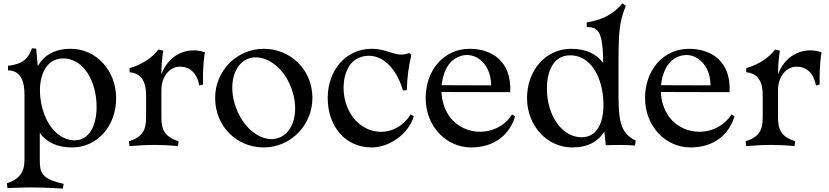

<svg xmlns="http://www.w3.org/2000/svg" viewBox="-20 -852 4876 1129"><path d="M20 226 24 254C75 252 131 250 163 250C195 250 271 252 350 257L354 229C224 200 214 164 214 88V-70C253 -17 314 15 404 15C553 15 663 -112 663 -274C663 -437 546 -565 397 -565C300 -565 238 -526 202 -463L193 -566L168 -568C147 -509 116 -475 27 -465V-438C101 -438 124 -374 124 -298V88C124 164 90 203 20 226ZM426 -27C323 -23 237 -124 218 -272C202 -398 248 -495 330 -507C435 -522 523 -430 544 -283C563 -137 514 -31 426 -27Z M738 -21 742 7C803 2 853 0 885 0C917 0 977 2 1026 7L1030 -21C950 -48 929 -86 929 -162V-322C929 -403 978 -460 1038 -460C1093 -460 1138 -426 1152 -349L1174 -355C1173 -405 1173 -474 1185 -544C1117 -571 986 -561 929 -416C929 -455 931 -498 940 -554L912 -561C874 -512 820 -475 742 -451V-427C817 -421 839 -362 839 -293V-162C839 -86 818 -47 738 -21Z M1531 15C1688 15 1817 -115 1817 -276C1817 -443 1688 -565 1531 -565C1373 -565 1245 -436 1245 -276C1245 -108 1373 15 1531 15ZM1618 -41C1533 -11 1421 -79 1369 -215C1318 -350 1355 -477 1442 -508C1528 -537 1641 -471 1692 -337C1744 -200 1706 -71 1618 -41Z M2166 15C2269 15 2382 -63 2413 -168L2395 -179C2308 -43 2141 -48 2055 -163C1972 -274 1987 -455 2076 -505C2165 -555 2292 -512 2350 -320L2372 -322C2374 -398 2384 -467 2399 -530L2386 -540C2308 -510 2267 -565 2166 -565C2011 -565 1907 -436 1907 -276C1907 -108 2011 15 2166 15Z M3009 -168 2991 -179C2904 -44 2712 -48 2626 -163C2594 -206 2578 -259 2576 -311L2980 -310C2990 -494 2869 -565 2742 -565C2587 -565 2483 -436 2483 -276C2483 -108 2605 15 2750 15C2890 15 2978 -63 3009 -168ZM2577 -351C2583 -417 2610 -477 2652 -505C2751 -571 2868 -492 2868 -350Z M3345 15C3438 15 3498 -21 3534 -78L3542 2C3600 0 3665 -1 3714 4L3718 -26C3638 -63 3617 -126 3617 -282V-456C3617 -662 3620 -719 3660 -818L3640 -832C3589 -773 3533 -737 3430 -720V-693C3500 -693 3525 -664 3527 -482C3488 -534 3427 -565 3338 -565C3189 -565 3079 -438 3079 -276C3079 -113 3196 15 3345 15ZM3406 -45C3294 -41 3211 -154 3198 -291C3185 -428 3235 -514 3310 -525C3416 -540 3502 -455 3524 -301C3542 -162 3506 -49 3406 -45Z M4299 -168 4281 -179C4194 -44 4002 -48 3916 -163C3884 -206 3868 -259 3866 -311L4270 -310C4280 -494 4159 -565 4032 -565C3877 -565 3773 -436 3773 -276C3773 -108 3895 15 4040 15C4180 15 4268 -63 4299 -168ZM3867 -351C3873 -417 3900 -477 3942 -505C4041 -571 4158 -492 4158 -350Z M4364 -21 4368 7C4429 2 4479 0 4511 0C4543 0 4603 2 4652 7L4656 -21C4576 -48 4555 -86 4555 -162V-322C4555 -403 4604 -460 4664 -460C4719 -460 4764 -426 4778 -349L4800 -355C4799 -405 4799 -474 4811 -544C4743 -571 4612 -561 4555 -416C4555 -455 4557 -498 4566 -554L4538 -561C4500 -512 4446 -475 4368 -451V-427C4443 -421 4465 -362 4465 -293V-162C4465 -86 4444 -47 4364 -21Z"/></svg>

Font: Basteleur Moonlight
Style: Regular
Weight: 300
Designer: Keussel
Foundry: Keussel Studio
Version: Version 1.300;Glyphs 3.2 (3192)